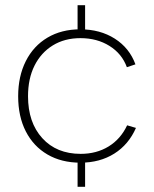

<svg xmlns="http://www.w3.org/2000/svg" viewBox="-20 -620 594 740"><path d="M279 -600H308V-492H279ZM279 -18H308V100H279ZM290 7Q217 7 163 -24.5Q109 -56 79.5 -113.5Q50 -171 50 -249Q50 -326 79.5 -384.5Q109 -443 163 -475Q217 -507 289 -507Q366 -507 422.5 -471Q479 -435 502 -372L469 -361Q450 -413 402 -443Q354 -473 290 -473Q229 -473 183.5 -445Q138 -417 113 -367Q88 -317 88 -249Q88 -148 143 -87.5Q198 -27 291 -27Q352 -27 398.5 -55.5Q445 -84 470 -137L504 -127Q476 -63 420.5 -28Q365 7 290 7Z"/></svg>

Font: Albert Sans ExtraLight
Style: Regular
Weight: 250
Designer: Andreas Rasmussen
Foundry: a.Foundry
Version: Version 1.025